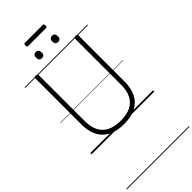

<svg xmlns="http://www.w3.org/2000/svg" viewBox="-586 -1522 2179 2179"><g transform="rotate(-45 503.5 -432.5)"><path d="M505 19Q421 19 356 -3Q291 -25 247 -68Q203 -111 180.5 -175Q158 -239 158 -322V-1061Q158 -1071 164.5 -1075.5Q171 -1080 185 -1080Q199 -1080 205.5 -1075.5Q212 -1071 212 -1061V-320Q212 -226 245 -162.5Q278 -99 343.5 -67Q409 -35 506 -35Q601 -35 665.5 -67Q730 -99 762.5 -162.5Q795 -226 795 -320V-1061Q795 -1071 801.5 -1075.5Q808 -1080 822 -1080Q849 -1080 849 -1061V-322Q849 -211 810 -134.5Q771 -58 694.5 -19.5Q618 19 505 19ZM373 -1170Q351 -1170 340.5 -1182Q330 -1194 330 -1219Q330 -1244 340.5 -1256.5Q351 -1269 373 -1269Q395 -1269 406 -1256.5Q417 -1244 417 -1219Q418 -1194 406.5 -1182Q395 -1170 373 -1170ZM634 -1170Q612 -1170 601 -1182Q590 -1194 590 -1219Q590 -1244 601 -1256.5Q612 -1269 634 -1269Q655 -1269 666 -1256.5Q677 -1244 677 -1219Q678 -1194 666.5 -1182Q655 -1170 634 -1170ZM361 -1378Q350 -1378 346 -1384.5Q342 -1391 342 -1403Q342 -1416 346 -1423Q350 -1430 361 -1430H646Q657 -1430 661 -1423Q665 -1416 665 -1403Q665 -1391 661 -1384.5Q657 -1378 646 -1378ZM0 555H1007V565H0ZM0 -20H1007V0H0ZM0 -505H1007V-500H0ZM0 -1075H1007V-1065H0Z"/></g></svg>

Font: Playwrite AR Guides
Style: Regular
Weight: 400
Designer: Veronika Burian, José Scaglione
Foundry: TypeTogether
Version: Version 1.003